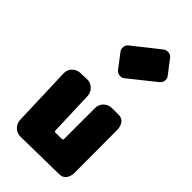

<svg xmlns="http://www.w3.org/2000/svg" viewBox="-296 -1153 1158 1158"><g transform="rotate(45 283.5 -573.5)"><path d="M48 -531Q47 -546 52 -559Q57 -572 66.5 -582Q76 -592 89 -598.5Q102 -605 117 -605L173 -607Q202 -608 223.5 -588Q245 -568 247 -538L257 -254Q257 -244 267 -244L320 -245Q330 -245 330 -255V-518Q330 -548 351 -569Q372 -590 402 -590H458Q488 -591 503 -569.5Q518 -548 518 -519L519 -155Q519 -125 504 -104Q489 -83 460 -83L135 -78Q105 -77 84 -97.5Q63 -118 61 -147L48 -531ZM329 -771Q315 -759 296 -761.5Q277 -764 266 -778L199 -866Q188 -881 190 -899Q192 -917 206 -928L373 -1060Q388 -1071 406.5 -1069Q425 -1067 436 -1052L503 -965Q514 -951 511.5 -933Q509 -915 495 -904Z"/></g></svg>

Font: d puntillas B to tiptoe
Style: Regular
Weight: 400
Designer: deFharo
Foundry: deFharo.com
Version: Version 1.001 2012